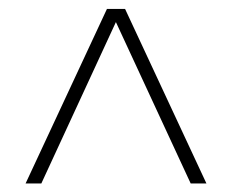

<svg xmlns="http://www.w3.org/2000/svg" viewBox="-20 -548 530 439"><path d="M452 -128.5H416L245 -497.5L74.5 -128.5H38.5L224.5 -527.5H266Z"/></svg>

Font: Argentum Novus ExtraLight
Style: Regular
Weight: 250
Designer: Julieta Ulanovsky (font) & Cristiano Sobral (main changes)
Foundry: Julieta Ulanovsky (font) & Cristiano Sobral (main changes)
Version: Version 3.00;November 27, 2020;FontCreator 13.0.0.2655 64-bi